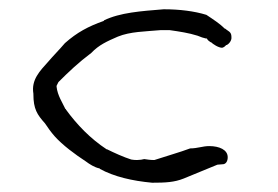

<svg xmlns="http://www.w3.org/2000/svg" viewBox="-20 -426 599 414"><path d="M52 -223C52 -191 60 -179 77 -160C83 -151 90 -141 98 -132C115 -113 142 -93 165 -78C173 -72 184 -65 194 -63H195V-62C226 -45 265 -36 308 -32C337 -32 356 -33 376 -41C399 -50 426 -62 449 -71H450L462 -72C467 -73 471 -78 471 -87C471 -103 453 -111 431 -111C417 -111 406 -106 390 -106C369 -98 337 -89 313 -81H311C304 -81 298 -82 291 -83C288 -82 281 -81 276 -81C272 -81 268 -81 263 -82C247 -87 225 -97 211 -104H210C175 -127 146 -157 122 -190V-191H121C115 -204 104 -220 102 -239V-241L106 -249C128 -271 149 -291 177 -312C193 -329 211 -337 234 -347C261 -358 293 -358 326 -361H346C367 -358 387 -355 406 -349C413 -346 419 -344 424 -343H426C428 -339 430 -338 434 -335H435C439 -331 451 -323 459 -323C463 -324 465 -326 468 -329H469C475 -332 480 -340 479 -346V-347C479 -358 471 -359 466 -364H465C454 -375 440 -384 425 -394C399 -402 367 -406 333 -406C284 -402 239 -399 204 -382V-381C170 -369 146 -356 120 -333C109 -320 95 -306 84 -293C66 -273 47 -254 52 -224ZM333 -406Z"/></svg>

Font: Scribbler
Style: Lt
Weight: 300
Designer: Mew Too
Foundry: Cannot Into Space Fonts
Version: Version 1.001